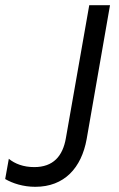

<svg xmlns="http://www.w3.org/2000/svg" viewBox="-21 -720 457 740"><path d="M115 0C227 0 293 -73 313 -184L403 -700H323L233 -188C221 -118 184 -76 111 -76C69 -76 36 -89 13 -108L-1 -30C28 -13 69 0 115 0Z"/></svg>

Font: Fixel Display 20240404
Style: Italic
Weight: 400
Italic angle: -10°
Designer: AlfaBravo + MacPaw
Foundry: Kyrylo Tkachov, Marchela Mozhyna, Serhii Makarenko, Maria Weinstein, Zakhar Kryvoshyya
Version: Version 1.211;Glyphs 3.2 (3225)